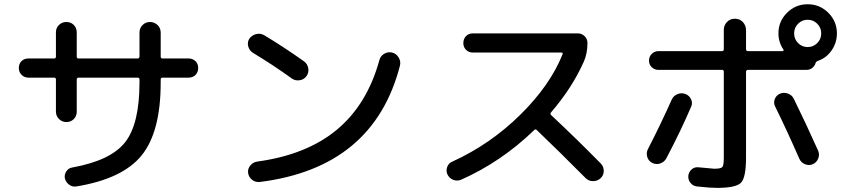

<svg xmlns="http://www.w3.org/2000/svg" viewBox="-20 -870 4040 920"><path d="M116.2 -498Q96.7 -498 83.5 -511.2Q70.3 -524.4 70.3 -544.4Q70.3 -564.5 83 -577.1Q95.7 -589.8 116.2 -589.8H239.3Q248 -589.8 248 -598.6V-714.8Q248 -736.3 262.7 -750.5Q277.3 -764.6 298.3 -764.6Q319.3 -764.6 333.5 -750.5Q347.7 -736.3 347.7 -714.8V-598.6Q347.7 -589.8 356.4 -589.8H638.7Q647.5 -589.8 648.4 -598.6V-713.9Q648.4 -735.4 663.1 -750Q677.7 -764.6 698.7 -764.6Q719.7 -764.6 734.9 -750Q750 -735.4 750 -713.9V-598.6Q750 -589.8 758.8 -589.8H883.8Q903.3 -589.8 916.5 -577.1Q929.7 -564.5 929.7 -544.4Q929.7 -524.4 917 -511.2Q904.3 -498 883.8 -498H758.8Q750 -498 750 -489.3V-474.6Q750 -238.3 658.7 -125.5Q567.4 -12.7 345.7 23.4Q327.1 26.4 311.5 15.1Q295.9 3.9 291 -14.6Q287.1 -32.2 297.4 -48.3Q307.6 -64.5 326.2 -67.4Q510.7 -100.6 579.6 -188.5Q648.4 -276.4 648.4 -474.6V-489.3Q648.4 -498 638.7 -498H356.4Q348.6 -498 347.7 -489.3V-335Q347.7 -313.5 333.5 -299.3Q319.3 -285.2 298.3 -285.2Q277.3 -285.2 262.7 -299.8Q248 -314.5 248 -335V-489.3Q248 -498 239.3 -498Z M1896.5 -555.7Q1770.5 -66.4 1224.6 2Q1203.1 3.9 1187.5 -8.8Q1171.9 -21.5 1168.9 -41Q1166 -60.5 1179.2 -76.7Q1192.4 -92.8 1211.9 -95.7Q1449.2 -127.9 1594.2 -248.5Q1739.3 -369.1 1797.9 -582Q1802.7 -601.6 1820.8 -612.3Q1838.9 -623 1858.9 -618.2Q1878.9 -613.3 1890.1 -594.7Q1901.4 -576.2 1896.5 -555.7ZM1191.4 -617.2Q1174.8 -627.9 1169.4 -647.9Q1164.1 -668 1174.8 -684.6Q1186.5 -701.2 1207 -706.5Q1227.5 -711.9 1246.1 -701.2Q1341.8 -643.6 1436.5 -576.2Q1453.1 -564.5 1457 -543.5Q1460.9 -522.5 1448.7 -505.4Q1436.5 -488.3 1415.5 -485.4Q1394.5 -482.4 1377.9 -494.1Q1292 -556.6 1191.4 -617.2Z M2189.5 -8.8Q2170.9 -1 2151.9 -8.3Q2132.8 -15.6 2124 -34.2Q2116.2 -50.8 2122.6 -69.3Q2128.9 -87.9 2147.5 -95.7Q2328.1 -177.7 2472.2 -319.3Q2616.2 -460.9 2675.8 -610.4Q2677.7 -618.2 2669.9 -618.2H2246.1Q2226.6 -618.2 2213.4 -630.9Q2200.2 -643.6 2200.2 -663.6Q2200.2 -683.6 2212.9 -696.8Q2225.6 -710 2246.1 -710H2749Q2767.6 -710 2781.2 -696.8Q2794.9 -683.6 2794.9 -664.1Q2794.9 -613.3 2777.3 -574.2Q2721.7 -449.2 2620.1 -331.1Q2615.2 -324.2 2620.1 -319.3Q2743.2 -204.1 2859.4 -85.9Q2873 -71.3 2873 -50.8Q2873 -30.3 2857.9 -16.1Q2842.8 -2 2821.8 -2Q2800.8 -2 2786.1 -16.6Q2662.1 -141.6 2551.8 -247.1Q2545.9 -252.9 2540 -247.1Q2382.8 -94.7 2189.5 -8.8Z M3804.2 -663.6Q3823.2 -644.5 3850.1 -644.5Q3877 -644.5 3896 -663.6Q3915 -682.6 3915 -710Q3915 -737.3 3896 -756.3Q3877 -775.4 3850.1 -775.4Q3823.2 -775.4 3804.2 -756.3Q3785.2 -737.3 3785.2 -710Q3785.2 -682.6 3804.2 -663.6ZM3990.2 -710Q3990.2 -665 3964.8 -628.4Q3939.5 -591.8 3898.4 -578.1Q3890.6 -575.2 3887.7 -567.4Q3883.8 -553.7 3872.1 -544.4Q3860.4 -535.2 3844.7 -535.2H3564.5Q3555.7 -535.2 3554.7 -526.4V-115.2Q3554.7 -19.5 3530.8 5.4Q3506.8 30.3 3415 30.3Q3381.8 30.3 3319.3 23.4Q3300.8 21.5 3288.6 6.3Q3276.4 -8.8 3278.3 -28.3Q3280.3 -45.9 3293.9 -58.1Q3307.6 -70.3 3326.2 -68.4Q3383.8 -62.5 3402.3 -61.5Q3434.6 -61.5 3441.4 -69.8Q3448.2 -78.1 3448.2 -115.2V-526.4Q3448.2 -535.2 3439.5 -535.2H3134.8Q3116.2 -535.2 3103 -547.9Q3089.8 -560.5 3089.8 -579.6Q3089.8 -598.6 3103 -611.8Q3116.2 -625 3134.8 -625H3439.5Q3448.2 -625 3448.2 -633.8V-725.6Q3448.2 -749 3463.4 -764.6Q3478.5 -780.3 3501 -780.3Q3524.4 -780.3 3539.6 -764.2Q3554.7 -748 3554.7 -725.6V-633.8Q3554.7 -625 3564.5 -625H3730.5Q3732.4 -625 3733.9 -627.4Q3735.4 -629.9 3734.4 -631.8Q3710 -667 3710 -710Q3710 -767.6 3751 -808.6Q3792 -849.6 3850.1 -849.6Q3908.2 -849.6 3949.2 -808.6Q3990.2 -767.6 3990.2 -710ZM3106.4 -88.9Q3088.9 -96.7 3082 -116.2Q3075.2 -135.7 3084 -154.3Q3144.5 -271.5 3198.2 -391.6Q3206.1 -410.2 3225.1 -418.5Q3244.1 -426.8 3263.7 -419.9Q3282.2 -413.1 3291 -395Q3299.8 -377 3292 -359.4Q3243.2 -245.1 3172.9 -111.3Q3163.1 -93.8 3144 -86.9Q3125 -80.1 3106.4 -88.9ZM3809.6 -110.4Q3749 -249 3694.3 -359.4Q3685.5 -377 3692.4 -395Q3699.2 -413.1 3716.8 -420.9Q3735.4 -428.7 3754.9 -421.9Q3774.4 -415 3783.2 -397.5Q3841.8 -278.3 3900.4 -147.5Q3908.2 -128.9 3900.4 -109.9Q3892.6 -90.8 3874 -83Q3855.5 -75.2 3836.4 -83.5Q3817.4 -91.8 3809.6 -110.4Z"/></svg>

Font: Rounded Mgen+ 2p medium
Style: Regular
Weight: 500
Designer: [Source Han Sans]
Ryoko NISHIZUKA  (kana & ideographs); Paul D. Hunt (Latin, Greek & Cyrillic); Wenlong ZHANG  (bopomofo
Version: Version 1.059.20150602